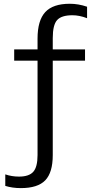

<svg xmlns="http://www.w3.org/2000/svg" viewBox="-20 -760 548 1011"><path d="M177.7 -440.4H54.7V-500H177.7V-556.6Q177.7 -652.3 218.3 -696.3Q258.8 -740.2 347.7 -740.2Q392.6 -740.2 438.5 -724.6V-664.1Q398.4 -679.7 361.3 -679.7Q303.7 -679.7 280.8 -654.3Q257.8 -628.9 257.8 -559.6V-500H427.7V-440.4H257.8V56.6Q257.8 148.4 218.3 189.5Q178.7 230.5 89.8 230.5Q44.9 230.5 7.8 218.8V158.2Q42 169.9 80.1 169.9Q132.8 169.9 155.3 144.5Q177.7 119.1 177.7 56.6Z"/></svg>

Font: Mgen+ 1c regular
Style: Regular
Weight: 400
Designer: [Source Han Sans]
Ryoko NISHIZUKA  (kana & ideographs); Paul D. Hunt (Latin, Greek & Cyrillic); Wenlong ZHANG  (bopomofo
Version: Version 1.059.20150602